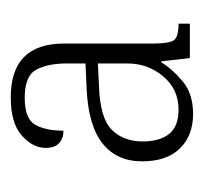

<svg xmlns="http://www.w3.org/2000/svg" viewBox="-31 -728 379 357"><g transform="rotate(-90 158.5 -549.5)"><path d="M125 -380Q85 -380 61 -404.5Q37 -429 37 -475Q37 -522 70.5 -548.5Q104 -575 173 -578L219 -580V-615Q219 -650 207.5 -671.5Q196 -693 155 -693Q116 -693 105 -673.5Q94 -654 94 -621Q80 -621 71 -629Q62 -637 62 -654Q62 -678 85 -698.5Q108 -719 156 -719Q256 -719 256 -620V-455Q256 -425 262 -416Q268 -407 293 -407V-386H229L223 -439H221Q209 -419 186 -399.5Q163 -380 125 -380ZM133 -407Q171 -407 195 -435.5Q219 -464 219 -502V-557L178 -555Q117 -553 95.5 -531Q74 -509 74 -474Q74 -442 88 -424.5Q102 -407 133 -407Z"/></g></svg>

Font: Noto Serif Khmer SemiCondensed ExtraLight
Style: Regular
Weight: 200
Width: 4
Designer: Danh Hong and the Monotype Design Team
Foundry: Monotype Imaging Inc.
Version: Version 2.004; ttfautohint (v1.8.4.7-5d5b)